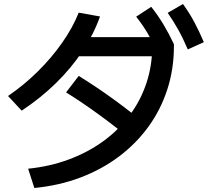

<svg xmlns="http://www.w3.org/2000/svg" viewBox="-20 -875 1040 956"><path d="M120 -35Q229 -46 324 -81.5Q419 -117 495 -172.5Q571 -228 625.5 -301Q680 -374 709 -461Q738 -548 738 -645L783 -595H333V-690H826L846 -655V-645Q846 -532 813.5 -431Q781 -330 720 -245.5Q659 -161 573.5 -96.5Q488 -32 381.5 8.5Q275 49 151 61ZM20 -397Q99 -451 167.5 -518.5Q236 -586 289 -661.5Q342 -737 372 -812L478 -793Q446 -703 390.5 -619.5Q335 -536 259 -461.5Q183 -387 88 -324ZM646 -170Q558 -242 474.5 -303Q391 -364 309 -415L372 -497Q464 -440 548.5 -378.5Q633 -317 710 -252ZM766 -613Q739 -669 714 -711Q689 -753 658 -792L733 -841Q767 -798 794 -753Q821 -708 846 -655ZM915 -629Q891 -685 867 -728Q843 -771 815 -811L891 -855Q923 -811 947.5 -765Q972 -719 995 -665Z"/></svg>

Font: M PLUS 2 Thin Medium
Style: Regular
Weight: 500
Version: Version 1.001